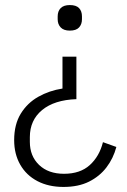

<svg xmlns="http://www.w3.org/2000/svg" viewBox="-20 -541 503 759"><path d="M231 198Q172 198 128 175Q84 152 60 110Q36 68 36 13Q36 -49 62 -91.5Q88 -134 131.5 -158.5Q175 -183 227 -191V-317H282V-149Q195 -146 146.5 -106Q98 -66 98 1V20Q98 76 134.5 111Q171 146 233 146Q297 146 335 111.5Q373 77 387 21L440 40Q428 85 401 120.5Q374 156 332 177Q290 198 231 198ZM256 -420Q232 -420 220 -432.5Q208 -445 208 -465V-476Q208 -497 220 -509Q232 -521 256 -521Q281 -521 292.5 -509Q304 -497 304 -476V-465Q304 -445 292.5 -432.5Q281 -420 256 -420Z"/></svg>

Font: IBM Plex Sans Light
Style: Regular
Weight: 300
Designer: Mike Abbink, Paul van der Laan, Pieter van Rosmalen
Foundry: Bold Monday
Version: Version 3.201